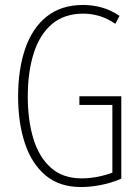

<svg xmlns="http://www.w3.org/2000/svg" viewBox="-20 -744 565 774"><path d="M300 -356H469V-24Q431 -7 388 1.5Q345 10 307 10Q219 10 163 -37.5Q107 -85 80 -167.5Q53 -250 53 -355Q53 -464 81.5 -547.5Q110 -631 168.5 -677.5Q227 -724 315 -724Q353 -724 389.5 -714Q426 -704 462 -680L445 -648Q411 -671 379 -680Q347 -689 316 -689Q239 -689 189.5 -647Q140 -605 116 -529.5Q92 -454 92 -355Q92 -259 114.5 -185Q137 -111 185 -68Q233 -25 309 -25Q342 -25 374.5 -31.5Q407 -38 433 -48V-321H300Z"/></svg>

Font: Noto Sans Arabic ExtCond ExtLt
Style: Regular
Weight: 200
Width: 2
Designer: Monotype Design Team, Nadine Chahine, Nizar Qandah and Khaled Hosny
Foundry: Monotype Imaging Inc.
Version: Version 2.012; ttfautohint (v1.8.4.7-5d5b)